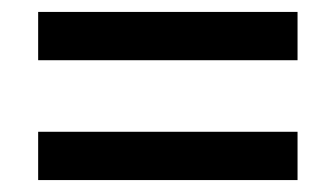

<svg xmlns="http://www.w3.org/2000/svg" viewBox="-20 -513 564 322"><path d="M44 -412V-493H479V-412ZM44 -211V-292H479V-211Z"/></svg>

Font: Noto Sans Sinhala UI SemiCondensed Medium
Style: Regular
Weight: 500
Width: 4
Designer: Jelle Bosma - Monotype Design Team
Foundry: Monotype Imaging Inc.
Version: Version 2.006; ttfautohint (v1.8.4.7-5d5b)